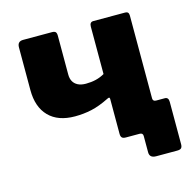

<svg xmlns="http://www.w3.org/2000/svg" viewBox="-97 -629 853 842"><g transform="rotate(-15 330.0 -208.0)"><path d="M511 114Q481 114 481 88V14Q481 0 466 0H419V-122H559V-136Q559 -122 574 -122H613Q630 -122 630 -101V91Q630 103 625 108.5Q620 114 606 114ZM404 0Q391 0 386 -5.5Q381 -11 381 -22V-181Q381 -192 369 -185Q325 -163 288.5 -155Q252 -147 213 -147Q136 -147 94.5 -189.5Q53 -232 53 -309V-503Q53 -530 79 -530H210Q222 -530 226.5 -525Q231 -520 231 -508V-332Q231 -314 238 -301Q245 -288 259.5 -280.5Q274 -273 296 -273Q320 -273 341 -278Q362 -283 381 -294V-509Q381 -530 398 -530H543Q559 -530 559 -512V-26Q559 0 530 0Z"/></g></svg>

Font: Libre Franklin ExtraBold
Style: Regular
Weight: 800
Designer: Pablo Impallari, Rodrigo Fuenzalida, Nhung Nguyen
Foundry: Impallari Type
Version: Version 3.000